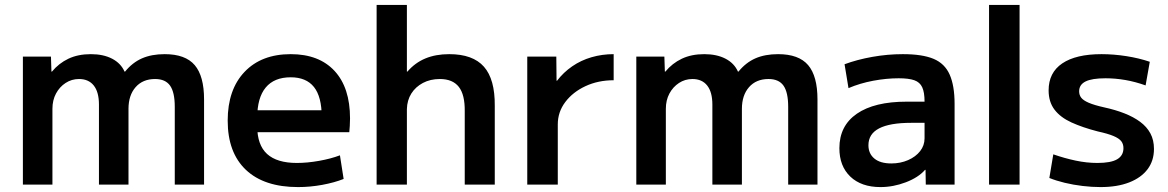

<svg xmlns="http://www.w3.org/2000/svg" viewBox="-20 -750 4745 780"><path d="M73 0V-520H187L189 -459H191Q219 -493 258 -511.5Q297 -530 349 -530Q400 -530 435.5 -511.5Q471 -493 486 -459H488Q518 -496 557 -513Q596 -530 649 -530Q733 -530 771 -485.5Q809 -441 809 -346V0H690V-316Q690 -375 671 -402Q652 -429 610 -429Q560 -429 531 -396Q502 -363 502 -308V0H382V-325Q382 -376 361 -402.5Q340 -429 301 -429Q271 -429 246.5 -413Q222 -397 207.5 -370Q193 -343 193 -308V0Z M1191 10Q1053 10 979 -60Q905 -130 905 -260Q905 -386 973.5 -458Q1042 -530 1161 -530Q1276 -530 1339 -462Q1402 -394 1402 -269Q1402 -255 1401 -238Q1400 -221 1399 -213H973V-302H1305L1287 -275Q1287 -357 1255.5 -396.5Q1224 -436 1161 -436Q1094 -436 1059.5 -394.5Q1025 -353 1025 -272V-237Q1025 -161 1065 -124.5Q1105 -88 1186 -88Q1228 -88 1276 -96.5Q1324 -105 1361 -119L1376 -23Q1338 -8 1289 1Q1240 10 1191 10Z M1510 0V-730H1633V-459H1635Q1666 -495 1708 -512.5Q1750 -530 1805 -530Q1901 -530 1946 -479Q1991 -428 1990 -320V0H1868V-297Q1869 -365 1844 -397Q1819 -429 1767 -429Q1728 -429 1698 -413Q1668 -397 1651 -370Q1634 -343 1633 -307V0Z M2122 0V-520H2240L2241 -422H2243Q2269 -456 2304.5 -480.5Q2340 -505 2383 -517.5Q2426 -530 2473 -530V-424Q2410 -424 2358.5 -400Q2307 -376 2276.5 -335.5Q2246 -295 2246 -245V0Z M2565 0V-520H2679L2681 -459H2683Q2711 -493 2750 -511.5Q2789 -530 2841 -530Q2892 -530 2927.5 -511.5Q2963 -493 2978 -459H2980Q3010 -496 3049 -513Q3088 -530 3141 -530Q3225 -530 3263 -485.5Q3301 -441 3301 -346V0H3182V-316Q3182 -375 3163 -402Q3144 -429 3102 -429Q3052 -429 3023 -396Q2994 -363 2994 -308V0H2874V-325Q2874 -376 2853 -402.5Q2832 -429 2793 -429Q2763 -429 2738.5 -413Q2714 -397 2699.5 -370Q2685 -343 2685 -308V0Z M3557 10Q3479 10 3434.5 -32.5Q3390 -75 3390 -148Q3390 -239 3461 -288Q3532 -337 3663 -337H3736Q3736 -375 3726.5 -395.5Q3717 -416 3694.5 -424Q3672 -432 3631 -432Q3581 -432 3527.5 -422Q3474 -412 3427 -392L3411 -489Q3462 -508 3524 -519Q3586 -530 3648 -530Q3727 -530 3772.5 -511Q3818 -492 3838 -447Q3858 -402 3858 -328V0H3741L3740 -60H3738Q3711 -29 3660 -9.5Q3609 10 3557 10ZM3601 -86Q3638 -86 3669 -99.5Q3700 -113 3718 -136Q3736 -159 3736 -188V-251H3681Q3595 -251 3551.5 -228.5Q3508 -206 3508 -160Q3508 -126 3532 -106Q3556 -86 3601 -86Z M3998 0V-730H4122V0Z M4451 10Q4416 10 4378 5.5Q4340 1 4305 -7.5Q4270 -16 4243 -27L4259 -123Q4305 -107 4350 -97.5Q4395 -88 4438 -88Q4493 -88 4518.5 -103Q4544 -118 4544 -148Q4544 -165 4535 -176.5Q4526 -188 4503.5 -197.5Q4481 -207 4440 -216Q4378 -232 4333 -252.5Q4288 -273 4264 -304.5Q4240 -336 4240 -383Q4240 -455 4295.5 -492.5Q4351 -530 4455 -530Q4504 -530 4555.5 -522Q4607 -514 4651 -499L4634 -403Q4592 -418 4551.5 -425Q4511 -432 4471 -432Q4416 -432 4390 -419Q4364 -406 4364 -379Q4364 -364 4372.5 -353Q4381 -342 4403 -332.5Q4425 -323 4465 -314Q4511 -304 4548 -289.5Q4585 -275 4612 -255Q4639 -235 4653.5 -208Q4668 -181 4668 -145Q4668 -97 4642 -62.5Q4616 -28 4567.5 -9Q4519 10 4451 10Z"/></svg>

Font: M PLUS 1 SemiBold
Style: Regular
Weight: 600
Designer: Coji Morishita
Foundry: UNDERFOREST DESIGN
Version: Version 1.001